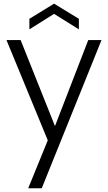

<svg xmlns="http://www.w3.org/2000/svg" viewBox="-20 -763 585 1040"><path d="M277.8 -80.1 458 -545.9H529.8L206.1 256.8H132.8L238.8 -2.9L15.1 -545.9H91.8ZM407.2 -661.1V-604L272.9 -688L139.2 -604V-661.1L272.9 -743.2Z"/></svg>

Font: SVN-Poppins Light
Style: Regular
Weight: 300
Designer: Ninad Kale (Devanagari), Jonny Pinhorn (Latin)
Foundry: Indian Type Foundry
Version: Version 3.002 2017